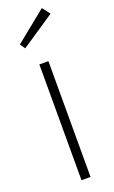

<svg xmlns="http://www.w3.org/2000/svg" viewBox="-148 -782 484 818"><g transform="rotate(-20 94.5 -373.5)"><path d="M70 0V-525H111V0ZM37 -610 21 -633 162 -747 189 -712Z"/></g></svg>

Font: Readex Pro Light
Style: Regular
Weight: 300
Designer: Bonnie Shaver-Troup, Thomas Jockin
Foundry: Lexend
Version: Version 1.200; ttfautohint (v1.8.3)